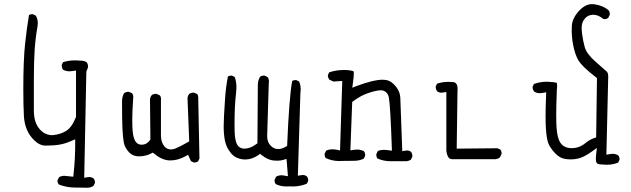

<svg xmlns="http://www.w3.org/2000/svg" viewBox="-20 -784 3040 925"><path d="M342.8 119.6Q368.7 119.6 382.6 120.1Q396.5 120.6 397.9 120.6Q416.5 120.6 430.2 111.8L437 98.1Q437.5 96.7 437.5 95.7Q437.5 83.5 431.2 76.2Q421.9 68.8 409.2 68.8Q405.8 68.8 401.4 69.8L385.7 72.3L396 -439L403.8 -459Q404.3 -460.4 404.3 -461.9Q404.3 -474.6 397.9 -483.9Q386.2 -491.7 370.1 -491.7H369.1Q355 -493.2 342.3 -493.2Q311 -493.2 283.7 -484.4L277.8 -472.2Q277.3 -470.7 277.3 -467.3Q277.3 -463.9 278.8 -458.7Q280.3 -453.6 283.7 -448.2Q297.9 -440.4 314.9 -440.4Q322.3 -440.4 330.6 -441.9L346.2 -444.3V-221.2L345.2 -218.8Q326.2 -169.9 297.9 -152.8Q271 -136.7 237.3 -133.3Q233.4 -132.8 230 -132.8Q226.6 -132.8 221.7 -133.3Q216.8 -133.8 210.4 -135.7Q204.1 -137.7 197.8 -140.6Q183.1 -147.9 170.9 -162.1Q143.1 -193.4 143.1 -252V-396.5Q143.1 -487.8 147 -544.4Q150.9 -601.1 160.6 -656.2Q162.1 -665 162.1 -671.9Q162.1 -692.4 152.8 -708.5L139.2 -715.3Q137.7 -715.8 135.7 -715.8Q133.8 -715.8 130.9 -715.3Q124.5 -714.4 119.6 -711.4Q108.4 -644 101.1 -575.2Q92.3 -495.6 92.3 -355.5Q92.3 -275.4 95.2 -223.6Q99.6 -153.3 143.1 -109.9Q170.4 -82.5 199.2 -82.5Q239.3 -82.5 266.6 -87.2Q293.9 -91.8 323.7 -105L342.3 -112.8V-92.8Q342.3 -17.1 334.5 54.2L333 67.4L299.8 64Q294.4 63 289.6 63Q275.9 63 264.6 69.8L257.3 84Q256.8 85 256.8 88.1Q256.8 91.3 258.3 95.7Q259.8 100.1 262.7 104.5Q300.3 119.6 342.8 119.6Z M915 -1Q926.3 -1 934.1 -6.3L940.9 -20.5L935.1 -306.2Q935.5 -309.6 935.5 -311.5Q935.5 -322.8 930.2 -330.6L915.5 -337.4Q914.1 -337.9 913.1 -337.9Q900.4 -337.9 891.1 -331.1Q884.8 -323.2 883.3 -313L891.6 -103L884.8 -99.1Q850.6 -79.1 825.7 -68.8Q814 -64 803.7 -64Q786.6 -64 774.4 -76.2L772.9 -78.1Q755.4 -97.7 755.4 -130.9V-300.3Q755.9 -303.7 755.9 -305.7Q755.9 -316.9 750.5 -324.2L734.9 -331.5Q733.4 -332 730 -332Q726.6 -332 720.9 -330.6Q715.3 -329.1 710.4 -325.2Q704.1 -317.4 702.6 -306.6L704.6 -112.3Q699.2 -104 695.3 -100.6Q682.1 -86.9 663.1 -86.9Q659.7 -86.9 655.8 -87.4Q645.5 -88.9 637.7 -96.7Q622.6 -111.8 619.1 -151.4Q617.2 -170.9 617.2 -207.5Q617.2 -244.1 621.6 -310.5Q622.1 -313.5 622.1 -315.4Q622.1 -326.7 616.7 -334.5L602.1 -341.3Q600.6 -341.8 597.2 -341.8Q593.8 -341.8 588.6 -340.3Q583.5 -338.9 578.1 -335.4Q567.9 -317.9 567.9 -295.9Q567.9 -212.4 569.8 -167Q571.8 -121.6 576.7 -96.2Q581.1 -72.3 603 -48.8Q621.1 -30.8 649.4 -30.8Q682.1 -30.8 708.5 -44.9L716.3 -48.8L723.1 -43.5Q758.8 -13.2 795.9 -11.2Q798.8 -11.2 801.8 -11.2Q836.9 -11.2 873.5 -31.2L886.2 -38.1L899.9 -7.8L912.6 -1.5Q914.1 -1 915 -1Z M1390.6 114.3Q1426.8 114.3 1458 101.1L1464.4 88.4Q1464.8 86.9 1464.8 85.9Q1464.8 73.7 1458.5 65.9Q1450.2 59.1 1438.5 59.1Q1435.1 59.1 1430.7 60.1L1415 62.5L1427.2 -335Q1428.7 -344.7 1428.7 -353.5Q1428.7 -374.5 1420.9 -391.6L1407.7 -397.9Q1406.2 -398.4 1405.3 -398.4Q1395 -398.4 1387.7 -394Q1373 -315.9 1363.3 -81.1L1357.4 -77.6Q1337.9 -65.9 1320.3 -65.9Q1299.8 -65.9 1284.7 -81.5Q1267.1 -98.6 1267.1 -127.9L1274.9 -383.8Q1275.9 -388.2 1275.9 -390.9Q1275.9 -393.6 1275.4 -396.5Q1274.9 -404.3 1269.5 -412.6L1255.4 -419.4Q1253.9 -419.9 1250.2 -419.9Q1246.6 -419.9 1241.7 -418.5Q1236.8 -417 1232.9 -414.1Q1222.2 -396.5 1222.2 -375L1220.2 -93.8L1214.8 -89.8Q1185.1 -67.9 1157.7 -67.9Q1140.1 -67.9 1129.4 -78.6Q1124 -84 1120.6 -91.3Q1111.8 -111.3 1110.4 -148.4Q1109.9 -166 1109.9 -188.5Q1109.9 -275.4 1117.7 -340.3Q1119.1 -352.5 1119.1 -363.8Q1119.1 -390.6 1110.8 -413.1L1098.1 -419.4Q1096.7 -419.9 1094.7 -419.9Q1092.8 -419.9 1089.8 -419.4Q1083.5 -418.5 1078.1 -415.5Q1067.4 -361.8 1064 -304.2Q1057.6 -210.9 1057.6 -175.3Q1057.6 -137.2 1063.5 -106.9Q1070.8 -71.3 1093.8 -44.9Q1106 -30.8 1120.6 -24.4Q1140.1 -15.6 1162.1 -15.6Q1193.8 -15.6 1225.1 -37.1L1232.9 -43L1240.7 -36.6Q1270 -13.7 1297.4 -10.7Q1307.1 -9.8 1315.9 -9.8Q1332 -9.8 1344.7 -13.7L1360.4 -18.6L1367.2 64.9Q1345.7 61 1342.3 60.8Q1338.9 60.5 1337.2 60.5Q1335.4 60.5 1333.3 60.5Q1331.1 60.5 1327.6 61Q1324.2 61.5 1321.3 62.5Q1315.4 64 1310.1 67.4L1303.2 81.5Q1302.7 83 1302.7 85.2Q1302.7 87.4 1303.2 90.8Q1304.2 97.2 1308.6 103Q1331.5 114.3 1359.4 114.3Q1365.7 114.3 1374 113.8Q1382.8 114.3 1390.6 114.3Z M1966.3 -28.8Q1966.8 -30.3 1966.8 -33.9Q1966.8 -37.6 1965.3 -42.7Q1963.9 -47.9 1960.4 -52.2Q1952.1 -59.1 1940.4 -59.1Q1937 -59.1 1932.6 -58.1L1918 -55.7Q1909.7 -272 1908.7 -310.1Q1907.7 -347.7 1878.4 -377Q1858.4 -397 1837.4 -398.9Q1831.1 -399.9 1823.7 -399.9Q1801.8 -399.9 1774.9 -393.6Q1738.3 -384.8 1698.2 -369.6L1677.2 -361.3L1680.2 -383.8Q1684.6 -413.6 1684.6 -430.2Q1684.6 -435.1 1684.1 -439Q1679.7 -443.4 1663.6 -445.3Q1651.9 -446.8 1636.7 -446.8Q1599.6 -446.8 1565.9 -435.5L1560.1 -423.3Q1559.6 -422.4 1559.6 -421.4Q1559.6 -409.7 1566.9 -400.4L1586.4 -391.1L1628.9 -394L1618.2 -59.1L1603 -62.5Q1591.3 -64.5 1581.1 -64.5Q1564 -64.5 1551.3 -58.1L1544.4 -44.4Q1543.9 -43 1543.9 -41.5Q1543.9 -29.8 1549.3 -22.5Q1580.6 -8.3 1612.3 -8.3Q1614.3 -8.3 1634.3 -8.8Q1654.3 -9.3 1685.5 -9.3Q1711.4 -9.3 1732.4 -19.5L1738.8 -32.7Q1739.3 -34.2 1739.3 -35.6Q1739.3 -47.9 1733.4 -55.2Q1718.8 -63.5 1700.2 -63.5Q1692.4 -63.5 1683.6 -62L1668 -59.6L1676.8 -293Q1700.2 -310.1 1717.3 -319.6Q1734.4 -329.1 1751 -334.5Q1783.2 -346.2 1807.6 -348.6Q1811 -349.1 1814 -349.1Q1830.6 -349.1 1841.8 -337.9Q1851.1 -328.6 1853.5 -313.5Q1860.8 -275.4 1868.2 -58.1L1852.5 -60.1Q1840.8 -62 1830.6 -62Q1811.5 -62 1800.3 -56.2L1793.5 -42.5Q1793 -41 1793 -39.6Q1793 -27.8 1798.3 -20.5Q1827.6 -7.3 1862.3 -7.3H1939.5Q1950.2 -8.8 1959.5 -14.6Z M2158.2 -17.1H2367.2Q2379.4 -18.6 2388.7 -25.9L2396 -41.5Q2396.5 -43 2396.5 -43.9Q2396.5 -55.2 2391.1 -63L2377 -69.8L2180.2 -67.9L2184.1 -345.7Q2184.6 -350.1 2184.6 -352.8Q2184.6 -355.5 2184.3 -358.9Q2184.1 -362.3 2183.6 -366.2Q2183.1 -370.1 2182.1 -373.5Q2179.7 -379.4 2176 -383.1Q2172.4 -386.7 2166 -388.2Q2152.8 -389.6 2141.1 -389.6Q2111.3 -389.6 2085.4 -380.9L2079.6 -368.7Q2079.1 -367.2 2079.1 -365.5Q2079.1 -363.8 2079.3 -361.1Q2079.6 -358.4 2080.6 -355.5Q2082 -349.6 2085.9 -344.2Q2095.2 -337.4 2106.9 -337.4Q2110.8 -337.4 2115.2 -338.4L2130.4 -340.8V-56.6Q2135.3 -22.5 2150.9 -18.1Q2154.3 -17.1 2158.2 -17.1Z M2878.9 8.3Q2923.8 13.7 2958 -0.5L2964.4 -13.2Q2964.8 -14.6 2964.8 -15.6Q2964.8 -27.3 2958.5 -35.2Q2947.3 -43 2931.2 -43Q2924.8 -43 2917.5 -41.5L2901.4 -38.6L2910.2 -414.6Q2910.2 -433.1 2902.8 -439.5Q2888.7 -452.1 2848.6 -487.3Q2805.7 -524.9 2796.9 -557.6Q2788.6 -587.4 2783.7 -625Q2782.2 -636.7 2782.2 -647Q2782.2 -673.3 2793 -688.5Q2808.1 -710.9 2835 -712.9Q2836.9 -712.9 2841.3 -712.9Q2845.7 -712.9 2853.5 -710.9Q2869.6 -706.5 2887.2 -692.4Q2889.6 -691.9 2892.1 -691.9Q2902.8 -691.9 2910.2 -697.8L2917.5 -712.4Q2918 -713.9 2918 -717.3Q2918 -720.7 2916.5 -725.6Q2915 -730.5 2911.6 -734.9Q2885.3 -757.3 2844.7 -763.2Q2838.9 -764.2 2832.5 -764.2Q2795.4 -764.2 2761.7 -722.7Q2736.8 -692.4 2734.9 -658.2Q2734.4 -647.9 2734.4 -636.7Q2734.4 -603 2741.2 -567.4Q2750 -521.5 2767.1 -492.2Q2774.9 -479.5 2794.4 -460Q2814 -440.4 2856 -407.7L2852.1 -122.1L2843.3 -119.1Q2821.8 -112.3 2799.3 -93.8Q2770.5 -70.3 2734.1 -70.3Q2697.8 -70.3 2680.7 -95.2Q2672.4 -106.9 2667.7 -125.5Q2663.1 -144 2661.4 -167.2Q2659.7 -190.4 2659.7 -231.7Q2659.7 -272.9 2662.6 -348.6Q2664.1 -361.3 2664.1 -367.7Q2664.1 -379.9 2662.1 -385.3Q2649.9 -388.7 2618.7 -390.1Q2614.7 -390.1 2610.8 -390.1Q2582.5 -390.1 2552.2 -379.4L2546.4 -366.7Q2545.9 -365.7 2545.9 -364.7Q2545.9 -352.5 2553.7 -342.8Q2565.4 -335 2581.5 -335Q2587.9 -335 2595.2 -336.4L2611.3 -339.4Q2608.4 -261.7 2608.4 -224.9Q2608.4 -188 2609.9 -167Q2612.8 -118.7 2620.8 -95.9Q2628.9 -73.2 2653.3 -46.9Q2676.3 -22 2703.6 -18.1Q2715.8 -16.1 2730.7 -16.1Q2745.6 -16.1 2762.7 -19.5Q2792.5 -25.9 2831.1 -53.7L2855.5 -71.3L2852.1 -41.5Q2850.6 -29.8 2850.6 -23.9Q2850.6 -2.4 2855.5 2Q2860.8 7.8 2878.9 8.3Z"/></svg>

Font: NaikaiFont
Style: ExtraLight
Weight: 200
Version: Version 1.89